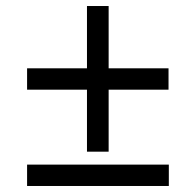

<svg xmlns="http://www.w3.org/2000/svg" viewBox="-20 -618 612 638"><path d="M70 0V-71H541V0ZM341 -391H540V-320H341V-114H269V-320H70V-391H269V-598H341Z"/></svg>

Font: Noto IKEA Latin
Style: Italic
Weight: 400
Italic angle: -12°
Designer: Monotype Design Team
Foundry: Monotype Imaging Inc.
Version: Version 1.0